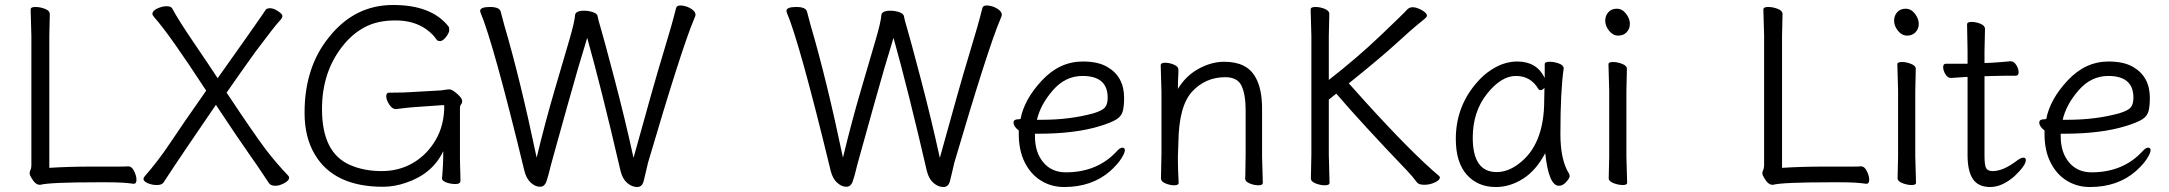

<svg xmlns="http://www.w3.org/2000/svg" viewBox="-20 -733 8711 771"><path d="M178 -59Q256 -64 345 -64H458Q482 -64 495 -65H496Q509 -65 518.5 -46Q528 -27 528 -11Q528 5 517 5H516Q477 -1 413 -1H372Q180 -1 142 9H139Q122 9 106 -19Q99 -30 99 -37Q99 -44 102.5 -51Q106 -58 106 -70V-589L103 -695Q103 -705 122 -705Q141 -705 160.5 -697.5Q180 -690 180 -677L178 -588Z M847 -312Q709 -110 683 -70.5Q657 -31 650 -20.5Q643 -10 636.5 0Q630 10 610 10Q590 10 573 2.5Q556 -5 556 -15Q556 -18 561 -25Q617 -89 663 -158.5Q709 -228 808 -369Q660 -596 600 -663Q592 -672 592 -677Q592 -690 612 -699Q632 -708 649 -708Q666 -708 671 -700Q696 -653 758 -562Q820 -471 854 -419Q916 -506 952.5 -558Q989 -610 1008 -637Q1027 -664 1035 -676L1047 -694Q1052 -700 1065 -700Q1078 -700 1096 -688.5Q1114 -677 1114 -668.5Q1114 -660 1100 -646Q1086 -632 1005 -524Q941 -435 890 -361Q1003 -191 1046 -134.5Q1089 -78 1137 -28Q1141 -24 1141 -19Q1141 -8 1121.5 2.5Q1102 13 1085.5 13Q1069 13 1061 4Q1051 -10 1035 -35Q1019 -60 977 -119.5Q935 -179 847 -312Z M1829 -7Q1829 6 1809 6Q1789 6 1772 -0.5Q1755 -7 1755 -16V-17Q1760 -70 1760 -126Q1717 -35 1610 1Q1563 17 1518 17Q1321 17 1244 -113Q1203 -182 1203 -280Q1203 -465 1303 -586Q1405 -713 1558.5 -713Q1712 -713 1780 -628Q1784 -624 1784 -612.5Q1784 -601 1771 -584.5Q1758 -568 1747.5 -568Q1737 -568 1733 -574Q1719 -596 1691 -616Q1641 -651 1568 -651Q1495 -651 1444 -623.5Q1393 -596 1355 -547Q1273 -443 1273 -295Q1273 -118 1387 -70Q1442 -46 1512.5 -46Q1583 -46 1639 -79Q1695 -112 1729.5 -171Q1764 -230 1764 -308Q1764 -311 1760 -311L1646 -303Q1625 -302 1571 -295H1569Q1555 -295 1543 -313.5Q1531 -332 1531 -346.5Q1531 -361 1543 -361H1557Q1601 -361 1627 -363L1751 -370Q1759 -371 1768 -372.5Q1777 -374 1785 -374Q1793 -374 1805 -365Q1836 -342 1836 -326Q1836 -319 1831.5 -314Q1827 -309 1827 -298V-97Q1827 -89 1827.5 -71Q1828 -53 1828.5 -35Q1829 -17 1829 -7Z M1908 -689Q1908 -705 1947.5 -705Q1987 -705 1991 -685L2005 -632Q2069 -415 2135 -100Q2170 -245 2208 -374Q2246 -503 2266.5 -573.5Q2287 -644 2289 -670Q2289 -690 2326 -690Q2344 -690 2361.5 -684Q2379 -678 2380 -667Q2382 -654 2392.5 -619.5Q2403 -585 2446.5 -420Q2490 -255 2524 -99Q2606 -397 2642.5 -516.5Q2679 -636 2695 -701Q2698 -711 2711.5 -711Q2725 -711 2739 -706Q2773 -692 2773 -673Q2773 -670 2767 -656Q2718 -541 2582 -79Q2578 -63 2574 -44.5Q2570 -26 2565 -7Q2559 18 2538.5 18Q2518 18 2499 2Q2480 -14 2472 -46Q2395 -378 2338 -581Q2304 -472 2260.5 -315.5Q2217 -159 2203.5 -111Q2190 -63 2186 -45.5Q2182 -28 2174.5 -5.5Q2167 17 2148.5 17Q2130 17 2112 1Q2094 -15 2086 -46Q1961 -562 1909 -684Q1908 -686 1908 -689Z M3138 -689Q3138 -705 3177.5 -705Q3217 -705 3221 -685L3235 -632Q3299 -415 3365 -100Q3400 -245 3438 -374Q3476 -503 3496.5 -573.5Q3517 -644 3519 -670Q3519 -690 3556 -690Q3574 -690 3591.5 -684Q3609 -678 3610 -667Q3612 -654 3622.5 -619.5Q3633 -585 3676.5 -420Q3720 -255 3754 -99Q3836 -397 3872.5 -516.5Q3909 -636 3925 -701Q3928 -711 3941.5 -711Q3955 -711 3969 -706Q4003 -692 4003 -673Q4003 -670 3997 -656Q3948 -541 3812 -79Q3808 -63 3804 -44.5Q3800 -26 3795 -7Q3789 18 3768.5 18Q3748 18 3729 2Q3710 -14 3702 -46Q3625 -378 3568 -581Q3534 -472 3490.5 -315.5Q3447 -159 3433.5 -111Q3420 -63 3416 -45.5Q3412 -28 3404.5 -5.5Q3397 17 3378.5 17Q3360 17 3342 1Q3324 -15 3316 -46Q3191 -562 3139 -684Q3138 -686 3138 -689Z M4164 -252Q4276 -252 4371 -278Q4407 -289 4417.5 -302Q4428 -315 4428 -341Q4428 -428 4327 -428Q4258 -428 4208 -370.5Q4158 -313 4144 -252ZM4069 -254 4078 -255Q4093 -334 4164 -410Q4235 -486 4328 -486Q4390 -486 4427 -464Q4494 -425 4494 -340Q4494 -306 4488.5 -286Q4483 -266 4463 -253.5Q4443 -241 4398 -227Q4298 -196 4149 -196H4136V-186Q4136 -121 4169.5 -81Q4203 -41 4260 -41Q4386 -41 4464 -125Q4477 -140 4487 -140Q4497 -140 4497 -129.5Q4497 -119 4482.5 -96Q4468 -73 4438 -46Q4365 18 4253 18Q4202 18 4160.5 -7.5Q4119 -33 4095 -81Q4071 -129 4071 -195V-209Q4050 -225 4050 -241Q4050 -254 4069 -254Z M5048 -105 5051 1Q5051 11 5033.5 11Q5016 11 4998 3.5Q4980 -4 4980 -16V-17Q4981 -25 4981 -44L4982 -115V-293Q4982 -352 4966 -387.5Q4950 -423 4900 -423Q4821 -423 4767.5 -365.5Q4714 -308 4712 -162Q4711 -129 4710 -105V-89Q4710 -59 4713 1Q4713 11 4695.5 11Q4678 11 4660 3.5Q4642 -4 4642 -17L4644 -115V-364L4641 -471Q4641 -481 4658.5 -481Q4676 -481 4694 -473.5Q4712 -466 4712 -453V-439Q4710 -411 4710 -376Q4742 -429 4793.5 -457Q4845 -485 4896 -485Q4988 -485 5022 -422Q5048 -376 5048 -297Z M5244 -17 5246 -112V-589L5243 -695Q5243 -705 5262 -705Q5281 -705 5299.5 -697.5Q5318 -690 5318 -677L5316 -588V-412Q5429 -500 5524 -590.5Q5619 -681 5628.5 -692.5Q5638 -704 5653 -704Q5668 -704 5689 -692.5Q5710 -681 5710 -670Q5710 -665 5700.5 -657Q5691 -649 5671 -633Q5651 -617 5587.5 -559Q5524 -501 5396 -398Q5397 -398 5414.5 -378Q5432 -358 5462 -325Q5649 -119 5758 -27Q5762 -24 5762 -20Q5762 -10 5742 -0.5Q5722 9 5699 9Q5676 9 5669 -2Q5652 -25 5629 -49Q5447 -239 5346 -357L5316 -333V-111L5319 1Q5319 11 5300.5 11Q5282 11 5263 3.5Q5244 -4 5244 -17Z M5894 -180Q5894 -42 5990 -42Q6034 -42 6077 -74Q6181 -150 6181 -330Q6181 -355 6182 -380Q6173 -371 6167 -371Q6161 -371 6158 -375Q6127 -428 6067.5 -428Q6008 -428 5951 -356Q5894 -284 5894 -180ZM6240 13Q6199 13 6185 -118Q6148 -48 6095.5 -15Q6043 18 5987 18Q5914 18 5870 -31.5Q5826 -81 5826 -175Q5826 -300 5904 -394Q5939 -437 5983 -461.5Q6027 -486 6073 -486Q6151 -486 6183 -420V-475Q6183 -485 6202 -485Q6221 -485 6240 -478Q6259 -471 6259 -459V-457Q6246 -368 6246 -195Q6246 -90 6281 -35Q6283 -31 6283 -24.5Q6283 -18 6269.5 -2.5Q6256 13 6240 13Z M6440 -17 6442 -105V-368L6439 -475Q6439 -484 6457 -484Q6475 -484 6494 -476.5Q6513 -469 6513 -457L6511 -368V-105L6514 1Q6514 10 6496.5 10Q6479 10 6459.5 2.5Q6440 -5 6440 -17ZM6472.5 -698Q6494 -698 6509.5 -678Q6525 -658 6525 -637.5Q6525 -617 6512 -603.5Q6499 -590 6478 -590Q6457 -590 6441.5 -609.5Q6426 -629 6426 -649.5Q6426 -670 6438.5 -684Q6451 -698 6472.5 -698Z M7136 -59Q7214 -64 7303 -64H7416Q7440 -64 7453 -65H7454Q7467 -65 7476.5 -46Q7486 -27 7486 -11Q7486 5 7475 5H7474Q7435 -1 7371 -1H7330Q7138 -1 7100 9H7097Q7080 9 7064 -19Q7057 -30 7057 -37Q7057 -44 7060.5 -51Q7064 -58 7064 -70V-589L7061 -695Q7061 -705 7080 -705Q7099 -705 7118.5 -697.5Q7138 -690 7138 -677L7136 -588Z M7600 -17 7602 -105V-368L7599 -475Q7599 -484 7617 -484Q7635 -484 7654 -476.5Q7673 -469 7673 -457L7671 -368V-105L7674 1Q7674 10 7656.5 10Q7639 10 7619.5 2.5Q7600 -5 7600 -17ZM7632.5 -698Q7654 -698 7669.5 -678Q7685 -658 7685 -637.5Q7685 -617 7672 -603.5Q7659 -590 7638 -590Q7617 -590 7601.5 -609.5Q7586 -629 7586 -649.5Q7586 -670 7598.5 -684Q7611 -698 7632.5 -698Z M7951 -617 7949 -528V-480L7977 -481Q8013 -483 8053 -487H8054Q8067 -487 8076.5 -472Q8086 -457 8086 -443Q8086 -429 8075 -429H8036Q8008 -429 7988 -428L7949 -427V-108Q7949 -68 7956 -57Q7963 -46 7982 -46Q8024 -46 8078 -87Q8095 -100 8105 -100Q8115 -100 8115 -90Q8115 -69 8070 -26Q8020 18 7972 18Q7924 18 7902.5 -14Q7881 -46 7881 -110V-424H7876Q7875 -424 7815 -420H7814Q7801 -420 7792 -435Q7783 -450 7783 -463.5Q7783 -477 7794 -477H7881V-528L7879 -635Q7879 -645 7897 -645Q7915 -645 7933 -637.5Q7951 -630 7951 -617Z M8283 -252Q8395 -252 8490 -278Q8526 -289 8536.5 -302Q8547 -315 8547 -341Q8547 -428 8446 -428Q8377 -428 8327 -370.5Q8277 -313 8263 -252ZM8188 -254 8197 -255Q8212 -334 8283 -410Q8354 -486 8447 -486Q8509 -486 8546 -464Q8613 -425 8613 -340Q8613 -306 8607.5 -286Q8602 -266 8582 -253.5Q8562 -241 8517 -227Q8417 -196 8268 -196H8255V-186Q8255 -121 8288.5 -81Q8322 -41 8379 -41Q8505 -41 8583 -125Q8596 -140 8606 -140Q8616 -140 8616 -129.5Q8616 -119 8601.5 -96Q8587 -73 8557 -46Q8484 18 8372 18Q8321 18 8279.5 -7.5Q8238 -33 8214 -81Q8190 -129 8190 -195V-209Q8169 -225 8169 -241Q8169 -254 8188 -254Z"/></svg>

Font: LXGW WenKai Lite
Style: Regular
Weight: 400
Designer: LXGW / Fontworks Inc.
Foundry: LXGW / Fontworks Inc.
Version: Version 1.511; March 25, 2025